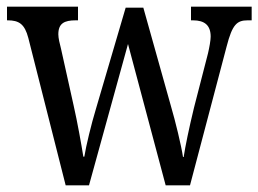

<svg xmlns="http://www.w3.org/2000/svg" viewBox="-20 -556 775 576"><path d="M65 -442 177 0H247L364 -424L477 0H550L660 -417C677 -483 691 -495 723 -495H735V-536H553V-495H559C594 -495 612 -480 612 -446C612 -435 608 -413 604 -396L562 -233C547 -171 536 -118 531 -85H529C524 -119 506 -193 493 -237L410 -533H357L268 -230C254 -184 238 -118 233 -86H230C225 -118 212 -191 201 -239L163 -410C159 -425 155 -442 155 -453C155 -486 173 -495 207 -495H214V-536H1V-495H3C37 -495 54 -484 65 -442Z"/></svg>

Font: Noto Serif Bengali Condensed
Style: Regular
Weight: 400
Width: 3
Designer: Juan Bruce, Universal Thirst, Indian Type Foundry and the Monotype Design Team.
Foundry: Monotype Imaging Inc.
Version: Version 2.003